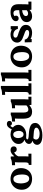

<svg xmlns="http://www.w3.org/2000/svg" viewBox="1650 -2376 972 4311"><g transform="rotate(-90 2135.5 -220.0)"><path d="M517 -235Q517 -160 486.5 -103.5Q456 -47 401.5 -16Q347 15 277 15Q207 15 151 -13.5Q95 -42 63 -94.5Q31 -147 31 -217Q31 -291 64 -348Q97 -405 152.5 -437Q208 -469 274 -469Q343 -469 398.5 -440.5Q454 -412 485.5 -359Q517 -306 517 -235ZM173 -242Q173 -163 199 -106.5Q225 -50 279 -50Q374 -50 374 -213Q374 -291 350 -348Q326 -405 274 -405Q221 -405 197 -358Q173 -311 173 -242Z M1005 -394Q1005 -369 988.5 -349.5Q972 -330 940 -330Q915 -330 896.5 -342Q878 -354 875 -383Q849 -383 820 -353Q791 -323 782 -295V-146Q782 -103 778 -66Q808 -69 841 -69V0H588V-59Q624 -59 634.5 -78.5Q645 -98 645 -140V-293Q645 -334 649 -370L582 -367V-436Q642 -436 679.5 -444.5Q717 -453 730 -464H777Q781 -438 781 -385H783Q849 -469 922 -469Q958 -469 981.5 -450Q1005 -431 1005 -394Z M1577 -493Q1577 -472 1563 -454.5Q1549 -437 1519 -437Q1504 -437 1488.5 -447.5Q1473 -458 1471 -473Q1458 -469 1445.5 -449.5Q1433 -430 1431 -414Q1459 -392 1473.5 -361.5Q1488 -331 1488 -296Q1488 -245 1457.5 -204Q1427 -163 1376.5 -139.5Q1326 -116 1269 -116L1242 -117Q1222 -119 1212 -119Q1190 -119 1176 -111.5Q1162 -104 1162 -92Q1162 -75 1188 -68.5Q1214 -62 1285 -58Q1406 -51 1468.5 -19.5Q1531 12 1531 86Q1531 135 1491 171.5Q1451 208 1388 227Q1325 246 1259 246Q1143 246 1091 212.5Q1039 179 1039 127Q1039 96 1060.5 68Q1082 40 1131 23Q1093 13 1076 -8Q1059 -29 1059 -57Q1059 -85 1082 -113Q1105 -141 1153 -155Q1110 -171 1084.5 -206.5Q1059 -242 1059 -290Q1059 -341 1089.5 -382Q1120 -423 1169.5 -446Q1219 -469 1273 -469Q1302 -469 1334 -462Q1366 -455 1388 -441Q1406 -488 1437 -519.5Q1468 -551 1510 -551Q1542 -551 1559.5 -535.5Q1577 -520 1577 -493ZM1191 -301Q1191 -249 1213 -213Q1235 -177 1273 -177Q1310 -177 1331.5 -208Q1353 -239 1353 -280Q1353 -332 1332 -370Q1311 -408 1272 -408Q1235 -408 1213 -376.5Q1191 -345 1191 -301ZM1158 107Q1158 142 1193 163Q1228 184 1287 184Q1330 184 1361 173Q1392 162 1408.5 145.5Q1425 129 1425 111Q1425 83 1391 68.5Q1357 54 1287 51L1257 49Q1207 47 1189 44Q1174 55 1166 72Q1158 89 1158 107Z M2058 -66Q2088 -69 2120 -69V0H1937L1932 -47H1931Q1895 -17 1862 -1Q1829 15 1787 15Q1701 15 1664 -32.5Q1627 -80 1627 -186V-291Q1627 -330 1630 -370L1563 -367V-436Q1624 -436 1661.5 -444.5Q1699 -453 1711 -464H1764V-185Q1764 -125 1780.5 -97Q1797 -69 1833 -69Q1856 -69 1882 -81.5Q1908 -94 1925 -113V-291Q1925 -334 1929 -370L1861 -367V-436Q1921 -436 1958.5 -444.5Q1996 -453 2009 -464H2062V-146Q2062 -103 2058 -66Z M2359 -66Q2391 -69 2421 -69V0H2169V-59Q2206 -59 2216 -78Q2226 -97 2226 -140V-514Q2226 -557 2230 -593L2162 -590V-659Q2223 -659 2260.5 -667.5Q2298 -676 2310 -686H2362V-146Q2362 -108 2359 -66Z M2661 -66Q2693 -69 2723 -69V0H2471V-59Q2508 -59 2518 -78Q2528 -97 2528 -140V-514Q2528 -557 2532 -593L2464 -590V-659Q2525 -659 2562.5 -667.5Q2600 -676 2612 -686H2664V-146Q2664 -108 2661 -66Z M3265 -235Q3265 -160 3234.5 -103.5Q3204 -47 3149.5 -16Q3095 15 3025 15Q2955 15 2899 -13.5Q2843 -42 2811 -94.5Q2779 -147 2779 -217Q2779 -291 2812 -348Q2845 -405 2900.5 -437Q2956 -469 3022 -469Q3091 -469 3146.5 -440.5Q3202 -412 3233.5 -359Q3265 -306 3265 -235ZM2921 -242Q2921 -163 2947 -106.5Q2973 -50 3027 -50Q3122 -50 3122 -213Q3122 -291 3098 -348Q3074 -405 3022 -405Q2969 -405 2945 -358Q2921 -311 2921 -242Z M3631 -438H3632L3631 -465H3704V-304H3642Q3633 -350 3597.5 -377.5Q3562 -405 3510 -405Q3483 -405 3464.5 -393.5Q3446 -382 3446 -357Q3446 -331 3468.5 -318.5Q3491 -306 3544 -291L3564 -285Q3646 -258 3689.5 -221.5Q3733 -185 3733 -125Q3733 -58 3681.5 -21.5Q3630 15 3558 15Q3516 15 3477 5Q3438 -5 3415 -21H3414L3417 6H3344L3340 -150H3403Q3408 -108 3449.5 -79.5Q3491 -51 3552 -51Q3579 -51 3599 -62.5Q3619 -74 3619 -96Q3619 -113 3606.5 -124Q3594 -135 3576 -142.5Q3558 -150 3507 -168Q3447 -190 3415.5 -205Q3384 -220 3359.5 -249Q3335 -278 3335 -323Q3335 -360 3354.5 -393.5Q3374 -427 3415 -448Q3456 -469 3516 -469Q3544 -469 3576.5 -461Q3609 -453 3631 -438Z M4197 -295 4196 -146Q4196 -103 4192 -66Q4224 -69 4255 -69V0H4073Q4071 -12 4069 -42H4068Q4010 15 3926 15Q3865 15 3830 -19Q3795 -53 3795 -106Q3795 -186 3873.5 -227.5Q3952 -269 4063 -274V-321Q4063 -404 3996 -404Q3977 -404 3959 -397Q3941 -390 3929 -378Q3940 -365 3940 -344Q3940 -322 3924 -304.5Q3908 -287 3878 -287Q3849 -287 3832.5 -304.5Q3816 -322 3816 -349Q3816 -384 3843 -411.5Q3870 -439 3916.5 -454Q3963 -469 4019 -469Q4197 -469 4197 -295ZM3931 -123Q3931 -99 3947 -87Q3963 -75 3986 -75Q4030 -75 4062 -107V-209Q4005 -204 3968 -181.5Q3931 -159 3931 -123Z"/></g></svg>

Font: Sumana
Style: Bold
Weight: 700
Designer: Cyreal, Alexei Vanyashin (Devanagari), Olga Karpushina (Latin)
Foundry: Cyreal
Version: Version 1.015;PS 001.015;hotconv 1.0.70;makeotf.lib2.5.58329